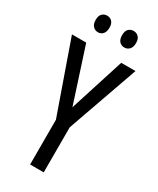

<svg xmlns="http://www.w3.org/2000/svg" viewBox="-225 -960 842 1026"><g transform="rotate(30 196.0 -447.5)"><path d="M197 -378 304 -714H392L238 -278V0H154V-276L0 -714H88ZM71 -845Q71 -871 83.5 -883Q96 -895 114 -895Q132 -895 144 -882.5Q156 -870 156 -845Q156 -819 144 -806Q132 -793 114 -793Q96 -793 83.5 -806Q71 -819 71 -845ZM234 -845Q234 -871 246.5 -883Q259 -895 277 -895Q295 -895 307.5 -882.5Q320 -870 320 -845Q320 -819 307.5 -806Q295 -793 277 -793Q258 -793 246 -806Q234 -819 234 -845Z"/></g></svg>

Font: Noto Sans Gurmukhi ExtraCondensed
Style: Regular
Weight: 400
Width: 2
Designer: Jelle Bosma - Monotype Design Team
Foundry: Monotype Imaging Inc.
Version: Version 2.004; ttfautohint (v1.8.4.7-5d5b)